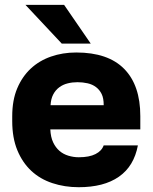

<svg xmlns="http://www.w3.org/2000/svg" viewBox="-20 -760 630 793"><path d="M305 13.2Q356.5 13.2 398.1 2.5Q439.7 -8.2 471.2 -30.2Q502.7 -52.2 522.1 -84.6Q541.5 -117 549.5 -159.5H408.2Q400.2 -136.8 374.5 -123.7Q348.8 -110.5 305.4 -110.5Q283.7 -110.5 262.4 -116.9Q241.2 -123.3 225.3 -137.1Q209.4 -151 199.4 -172.3Q189.3 -193.7 187.8 -225.5H559.5V-280.5Q559.5 -407.8 492.9 -475.5Q426.3 -543.2 294.9 -543.2Q238.7 -543.2 190.4 -526.3Q142.2 -509.5 106.8 -476.5Q71.5 -443.5 51 -394.8Q30.5 -346.1 30.5 -279.8V-259.7Q30.5 -190.6 51.6 -139.5Q72.7 -88.4 109.2 -54.4Q145.7 -20.3 196.4 -3.6Q247.1 13.2 305 13.2ZM300 -420.5Q321.9 -420.5 341.8 -416Q361.7 -411.5 376.4 -400.4Q391.2 -389.3 399.8 -371.8Q408.4 -354.4 408.3 -325.5H188.8Q190.3 -351.8 199.8 -369.9Q209.3 -388 224.7 -399.4Q240 -410.8 259.3 -415.6Q278.6 -420.5 300 -420.5ZM235 -580H354.7L244.7 -740H85Z"/></svg>

Font: Golos Text VF
Style: Regular
Weight: 400
Designer: A.Korolkova, Vitaly Kuzmin
Foundry: ParaType Ltd
Version: Version 2.005